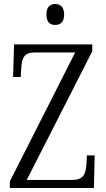

<svg xmlns="http://www.w3.org/2000/svg" viewBox="-20 -935 526 955"><path d="M255 -811C279 -811 299 -824 299 -863C299 -901 279 -915 255 -915C229 -915 211 -901 211 -863C211 -824 229 -811 255 -811ZM29 0H447L451 -162H412L410 -118C406 -68 395 -40 338 -40H113L439 -680V-714H50L45 -552H83L86 -597C89 -647 100 -674 152 -674H354L29 -33Z"/></svg>

Font: Noto Serif Armenian Condensed Light
Style: Regular
Weight: 300
Width: 3
Designer: Monotype Design Team
Foundry: Monotype Imaging Inc.
Version: Version 2.008